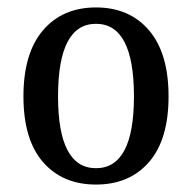

<svg xmlns="http://www.w3.org/2000/svg" viewBox="-20 -486 516 516"><path d="M238 10Q148 10 95.5 -50.5Q43 -111 43 -227Q43 -343 95.5 -404.5Q148 -466 238 -466Q328 -466 380.5 -404.5Q433 -343 433 -227Q433 -111 380.5 -50.5Q328 10 238 10ZM238 -34Q340 -34 340 -227Q340 -422 238 -422Q136 -422 136 -227Q136 -34 238 -34Z"/></svg>

Font: Noto Serif Thai ExtraCondensed Medium
Style: Regular
Weight: 500
Width: 2
Designer: Monotype Design Team
Foundry: Monotype Imaging Inc.
Version: Version 2.002; ttfautohint (v1.8.4.7-5d5b)